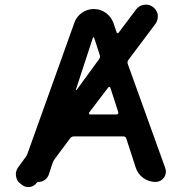

<svg xmlns="http://www.w3.org/2000/svg" viewBox="-20 -791 771 811"><path d="M300.8 -413.1Q300.8 -411.1 301.8 -410.6Q302.7 -410.2 303.7 -411.1L398.4 -541Q404.3 -548.8 401.4 -558.6L377.9 -630.9Q377 -633.8 375 -633.8Q373 -633.8 372.1 -630.9ZM356.4 -315.4Q354.5 -313.5 356 -310.5Q357.4 -307.6 360.4 -307.6H472.7Q476.6 -307.6 478.5 -310.5Q480.5 -313.5 479.5 -317.4L446.3 -419.9Q445.3 -422.9 442.4 -423.8Q439.5 -424.8 437.5 -421.9ZM292 -214.8Q282.2 -214.8 276.4 -207L210.9 -119.1Q205.1 -111.3 202.1 -102.5L186.5 -54.7Q181.6 -40 169.4 -31.2Q157.2 -22.5 141.6 -22.5Q137.7 -22.5 135.7 -19.5L134.8 -18.6Q124 -3.9 105.5 -1Q102.5 -1 98.6 -1Q85 -1 73.2 -9.8L68.4 -13.7Q50.8 -25.4 47.9 -45.9Q46.9 -50.8 46.9 -54.7Q46.9 -70.3 56.6 -84L87.9 -127Q93.8 -134.8 96.7 -143.6L293.9 -694.3Q302.7 -720.7 325.7 -736.8Q348.6 -752.9 376.5 -752.9Q404.3 -752.9 426.8 -736.8Q449.2 -720.7 459 -694.3L472.7 -654.3Q473.6 -651.4 476.6 -650.9Q479.5 -650.4 481.4 -653.3L554.7 -751Q567.4 -767.6 587.9 -770.5Q591.8 -771.5 596.7 -771.5Q612.3 -771.5 626 -761.7Q642.6 -749 646.5 -728.5Q646.5 -724.6 646.5 -719.7Q646.5 -704.1 636.7 -690.4L522.5 -538.1Q516.6 -530.3 519.5 -521.5L677.7 -82Q680.7 -73.2 680.7 -66.4Q680.7 -52.7 672.9 -41Q659.2 -22.5 636.7 -22.5Q608.4 -22.5 585.4 -39.1Q562.5 -55.7 553.7 -82L513.7 -205.1Q510.7 -214.8 501 -214.8Z"/></svg>

Font: Gen Jyuu GothicX Medium
Style: Regular
Weight: 500
Designer: Ryoko NISHIZUKA (kana &amp; ideographs); Paul D. Hunt (Latin, Greek &amp; Cyrillic); Wenlong ZHANG (bopomofo); Sandoll C
Version: Version 1.058.20140828